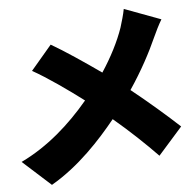

<svg xmlns="http://www.w3.org/2000/svg" viewBox="-58 -864 1008 986"><g transform="rotate(-5 446.0 -371.0)"><path d="M616 -805C611 -777 600 -740 591 -711C567 -641 527 -563 478 -489C393 -549 291 -618 226 -655L119 -529C193 -488 298 -414 377 -354C280 -238 163 -134 25 -68L170 63C314 -20 429 -146 510 -246C592 -177 668 -105 733 -38L857 -178C796 -235 698 -320 614 -387C678 -482 725 -571 759 -647C770 -672 789 -710 804 -735Z"/></g></svg>

Font: GenEiGothic-pro-Heavy
Style: Bold
Weight: 900
Designer: Ryoko NISHIZUKA (kana & ideographs); Paul D. Hunt (Latin, Greek & Cyrillic); Wenlong ZHANG (bopomofo); Sandoll Communica
Foundry: Adobe Systems Incorporated; o_tamon
Version: Version 1.000.140830